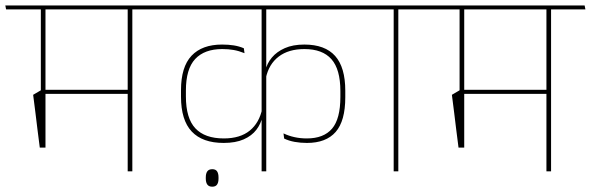

<svg xmlns="http://www.w3.org/2000/svg" viewBox="-36 -646 2228 724"><path d="M463 -615H445.5V0H463ZM376.5 -610.5H592.5L589.5 -625.5H373.5ZM542 -610.5 538.5 -625.5H-16L-13 -610.5ZM453.5 -307.5H127V-292H453.5ZM135.5 -616H118V-272.5H135.5ZM114 -89.5H135.5V-305.5H118L89 -288.5Q94 -249.5 97.8 -219.2Q101.5 -189 105.2 -158.5Q109 -128 114 -89.5Z M563.5 -610.5H1353L1349.5 -625.5H560ZM646.5 -281.5Q646.5 -193 687 -150Q727.5 -107 807.5 -107Q852.5 -107 883 -120.5Q913.5 -134 930.8 -156.8Q948 -179.5 953.5 -206H955L953 -237Q942 -183 905.8 -153.5Q869.5 -124 808 -124Q736.5 -124 700.8 -162Q665 -200 665 -282.5V-304.5Q665 -386 700 -423.5Q735 -461 802 -461Q825.5 -461 845.2 -457.5Q865 -454 886 -445.5L883.5 -464Q866 -471.5 845.8 -474.8Q825.5 -478 801.5 -478Q726 -478 686.2 -435.8Q646.5 -393.5 646.5 -306ZM1266 -304Q1266 -392 1227.8 -435Q1189.5 -478 1111.5 -478Q1068.5 -478 1038 -464.5Q1007.5 -451 989 -428.8Q970.5 -406.5 965 -380.5H964L966.5 -351.5Q977.5 -404 1014.8 -432.5Q1052 -461 1112 -461Q1180 -461 1213.8 -422.8Q1247.5 -384.5 1247.5 -302.5V-280.5Q1247.5 -197.5 1216 -160.8Q1184.5 -124 1121 -124Q1096.5 -124 1074.8 -128.8Q1053 -133.5 1033 -143L1035.5 -123.5Q1053 -115 1075 -111Q1097 -107 1121.5 -107Q1193.5 -107 1229.8 -148.5Q1266 -190 1266 -279ZM968 -615H950.5V0H968ZM764.5 58Q777 58 782.5 50Q788 42 788 27.5Q788 27 788 25.5Q788 24 788 23Q788 8 782.5 0Q777 -8 764.5 -8Q751.5 -8 745.8 0Q740 8 740 23Q740 24 740 25.5Q740 27 740 27.5Q740 42 745.8 50Q751.5 58 764.5 58Z M1466 0V-615H1448.5V0ZM1595.5 -610.5 1592.5 -625.5H1319.5L1322.5 -610.5Z M2042 -615H2024.5V0H2042ZM1955.5 -610.5H2171.5L2168.5 -625.5H1952.5ZM2121 -610.5 2117.5 -625.5H1563L1566 -610.5ZM2032.5 -307.5H1706V-292H2032.5ZM1714.5 -616H1697V-272.5H1714.5ZM1693 -89.5H1714.5V-305.5H1697L1668 -288.5Q1673 -249.5 1676.8 -219.2Q1680.5 -189 1684.2 -158.5Q1688 -128 1693 -89.5Z"/></svg>

Font: Anek Devanagari Thin
Style: Regular
Weight: 250
Designer: Kailash Malviya (Devanagari) & Yesha Goshar (Latin)
Foundry: Ek Type
Version: Version 1.003